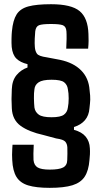

<svg xmlns="http://www.w3.org/2000/svg" viewBox="-20 -718 486 920"><path d="M218.3 182.1Q153.8 182.1 115.2 170.4Q76.7 158.7 58.8 129.6Q41 100.6 38.6 48.8Q37.6 38.6 37.8 23.4Q38.1 8.3 38.8 -5.6Q39.6 -19.5 40 -24.4H141.6Q140.1 -1 140.1 18.1Q140.1 37.1 140.6 48.8Q143.1 74.2 160.6 84.5Q178.2 94.7 218.3 94.7Q263.2 94.7 282.5 84.5Q301.8 74.2 302.2 48.8Q302.7 33.7 303 18.3Q303.2 2.9 302.7 -11.7Q301.8 -28.8 292.7 -39.3Q283.7 -49.8 249 -54.7L189 -70.8Q118.2 -86.4 78.6 -115.2Q39.1 -144 36.6 -199.2Q35.2 -224.1 35.2 -243.4Q35.2 -262.7 36.6 -290.5Q38.1 -332.5 59.3 -358.2Q80.6 -383.8 111.8 -394.5V-410.6Q77.1 -418.9 58.6 -437.3Q40 -455.6 36.1 -492.7Q34.7 -510.7 35.2 -532.5Q35.6 -554.2 37.1 -568.4Q42 -621.1 59.6 -648.9Q77.1 -676.8 116.2 -687.3Q155.3 -697.8 224.6 -697.8Q321.8 -697.8 361.6 -664.8Q401.4 -631.8 403.8 -555.2Q404.8 -540.5 404.5 -522.2Q404.3 -503.9 402.3 -484.9H297.4Q298.8 -504.9 299.1 -531.2Q299.3 -557.6 298.3 -568.4Q296.4 -591.3 280.8 -597.2Q265.1 -603 224.6 -603Q182.6 -603 167.2 -597.2Q151.9 -591.3 148.9 -568.4Q147.5 -557.6 146.5 -533Q145.5 -508.3 147 -492.7Q148.4 -473.1 157 -460.9Q165.5 -448.7 203.6 -443.4L268.1 -431.2Q332.5 -417.5 368.9 -380.6Q405.3 -343.8 409.2 -286.6Q413.1 -256.8 412.4 -240Q411.6 -223.1 408.7 -199.2Q406.2 -164.6 387 -142.1Q367.7 -119.6 334.5 -109.4V-95.7Q372.1 -85.9 390.6 -63.2Q409.2 -40.5 410.6 -7.8Q411.6 5.9 410.9 21.7Q410.2 37.6 408.7 48.8Q404.8 99.1 386 128.2Q367.2 157.2 327.1 169.7Q287.1 182.1 218.3 182.1ZM227.1 -156.2Q270.5 -156.2 286.6 -168.7Q302.7 -181.2 305.2 -202.6Q309.1 -221.2 309.1 -246.8Q309.1 -272.5 305.2 -290.5Q302.7 -311.5 287.4 -323.7Q272 -335.9 227.1 -335.9Q183.6 -335.9 165.3 -323.7Q147 -311.5 145 -290.5Q142.1 -272.5 142.6 -246.6Q143.1 -220.7 145 -202.6Q148.4 -181.2 165.8 -168.7Q183.1 -156.2 227.1 -156.2Z"/></svg>

Font: Agdasima
Style: Bold
Weight: 700
Width: 3
Designer: The DocRepair Project, Patric King
Foundry: Google
Version: Version 2.002